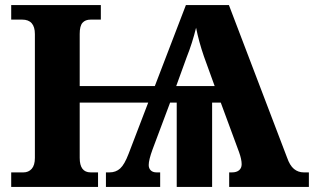

<svg xmlns="http://www.w3.org/2000/svg" viewBox="-20 -734 1233 754"><path d="M1193 -57V0H880V-57H891Q909 -57 919 -65.5Q929 -74 929 -89Q929 -108 919 -136L847 -331H813V0H674V-331H648L579 -147Q564 -106 564 -86Q564 -73 572 -65Q580 -57 595 -57H609V0H396V-57H410Q435 -57 452 -72.5Q469 -88 485 -130L562 -331H293V-114Q293 -57 336 -57H365V0H24V-57H72Q92 -57 104.5 -71Q117 -85 117 -114V-600Q117 -657 67 -657H24V-714H376V-657H336Q315 -657 304 -644.5Q293 -632 293 -601V-396H588L710 -714H879L1107 -116Q1118 -84 1134.5 -70.5Q1151 -57 1173 -57ZM823 -396 781 -512Q761 -570 750 -625Q735 -564 713 -509L672 -396Z"/></svg>

Font: Noto Serif ExtraBold
Style: Regular
Weight: 800
Designer: Monotype Design Team
Foundry: Monotype Imaging Inc.
Version: Version 1.001